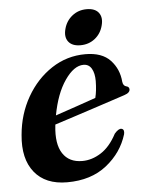

<svg xmlns="http://www.w3.org/2000/svg" viewBox="-48 -653 522 700"><g transform="rotate(-5 213.0 -303.0)"><path d="M391.5 -147.5Q371.5 -81.5 314.5 -36.2Q257.5 9 170 9Q90.5 9 50.5 -40.8Q10.5 -90.5 19 -177.5Q25.5 -253 61 -315Q96.5 -377 152.5 -413.8Q208.5 -450.5 276 -450.5Q337 -450.5 367.5 -417.8Q398 -385 401.5 -338.5Q403.5 -323 415.5 -320.5Q424.5 -318.5 425.5 -310Q426.5 -296.5 405 -289.5Q388.5 -284 357.5 -273.8Q326.5 -263.5 288.8 -251.2Q251 -239 213.2 -226.5Q175.5 -214 145 -204.5Q145 -202.5 144.5 -200.5Q137 -134 160 -98.8Q183 -63.5 231.5 -63.5Q267 -63.5 300.2 -84.8Q333.5 -106 358 -152.5Q373.5 -170.5 384 -168Q395.5 -165 391.5 -147.5ZM266 -412.5Q231 -412.5 197.8 -364.5Q164.5 -316.5 150 -237.5Q186.5 -250 228.5 -264.2Q270.5 -278.5 298.5 -288.5Q305 -313 305.5 -350Q305.5 -378.5 295.5 -395.5Q285.5 -412.5 266 -412.5ZM261.5 -484.5Q231 -484.5 217.5 -502.2Q204 -520 212 -549Q219.5 -577.5 242 -595.5Q264.5 -613.5 295 -613.5Q326 -613.5 339.2 -595.8Q352.5 -578 344.5 -549Q337 -520 314.5 -502.2Q292 -484.5 261.5 -484.5Z"/></g></svg>

Font: Fraunces 144pt Soft SemiBold
Style: Italic
Weight: 600
Italic angle: -16°
Version: Version 1.000;[b76b70a41]